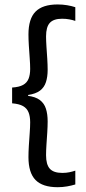

<svg xmlns="http://www.w3.org/2000/svg" viewBox="-20 -696 378 840"><path d="M309.5 -664.5V-604.5Q298 -608.5 283.5 -611.2Q269 -614 251.5 -614Q214.5 -614 198 -596Q181.5 -578 181.5 -537Q181.5 -519 183.2 -492.5Q185 -466 186.8 -438.8Q188.5 -411.5 188.5 -390.5Q188.5 -360 181 -336.8Q173.5 -313.5 155 -299.5Q136.5 -285.5 103 -280.5V-272L100 -277Q135 -273 154.2 -258.5Q173.5 -244 181 -220.2Q188.5 -196.5 188.5 -165Q188.5 -144 186.8 -116.5Q185 -89 183.2 -62.5Q181.5 -36 181.5 -17Q181.5 24 198 42.2Q214.5 60.5 252.5 60.5Q269.5 60.5 283.8 57.5Q298 54.5 309.5 50.5V111Q293 116 273.5 119.5Q254 123 232 123Q166.5 123 135.5 91.5Q104.5 60 104.5 -9Q104.5 -30.5 106.2 -58.8Q108 -87 110 -114.2Q112 -141.5 112 -161Q112 -186.5 105 -204.2Q98 -222 81 -231.8Q64 -241.5 33 -244V-313Q64 -315 81 -324.5Q98 -334 105 -351.5Q112 -369 112 -394.5Q112 -414 110 -441.2Q108 -468.5 106.2 -496.2Q104.5 -524 104.5 -545Q104.5 -614 135.5 -645.2Q166.5 -676.5 232 -676.5Q254 -676.5 273.5 -673.2Q293 -670 309.5 -664.5Z"/></svg>

Font: Anek Malayalam Medium
Style: Regular
Weight: 400
Version: Version 1.003